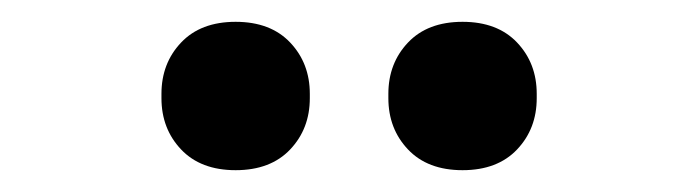

<svg xmlns="http://www.w3.org/2000/svg" viewBox="-20 -760 640 176"><path d="M196 -604Q164 -604 146 -623Q128 -642 128 -670V-674Q128 -702 146 -721Q164 -740 196 -740Q228 -740 246 -721Q264 -702 264 -674V-670Q264 -642 246 -623Q228 -604 196 -604ZM404 -604Q372 -604 354 -623Q336 -642 336 -670V-674Q336 -702 354 -721Q372 -740 404 -740Q436 -740 454 -721Q472 -702 472 -674V-670Q472 -642 454 -623Q436 -604 404 -604Z"/></svg>

Font: IBM Plex Serif SemiBold
Style: Regular
Weight: 600
Designer: Mike Abbink, Paul van der Laan, Pieter van Rosmalen
Foundry: Bold Monday
Version: Version 2.5